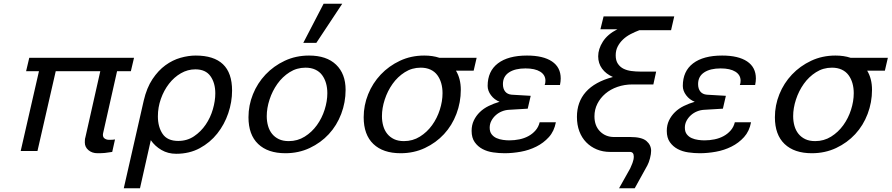

<svg xmlns="http://www.w3.org/2000/svg" viewBox="-20 -810 4783 1030"><path d="M608 -428 533 -95Q532 -92 532 -87Q532 -73 542 -66.5Q552 -60 564 -60H573Q579 -60 585 -60.5Q591 -61 597 -62L582 5Q559 9 542.5 10.5Q526 12 503 12Q474 12 454.5 -4.5Q435 -21 435 -46Q435 -51 435.5 -59.5Q436 -68 438 -73L518 -428H279L181 0H91L189 -428H120L137 -500H699L682 -428Z M751 -270Q767 -339 798 -385.5Q829 -432 867.5 -460Q906 -488 948.5 -500Q991 -512 1030 -512Q1127 -512 1176 -465.5Q1225 -419 1225 -324Q1225 -263 1204.5 -202.5Q1184 -142 1145.5 -93.5Q1107 -45 1051.5 -15Q996 15 925 15Q881 15 846 -5.5Q811 -26 789 -58L731 200H644ZM827 -186Q827 -129 852.5 -91.5Q878 -54 936 -54Q984 -54 1021 -79Q1058 -104 1083.5 -141.5Q1109 -179 1122 -224Q1135 -269 1135 -309Q1135 -365 1109 -401.5Q1083 -438 1028 -438Q987 -438 950.5 -417Q914 -396 886.5 -360.5Q859 -325 843 -279.5Q827 -234 827 -186Z M1313 -181Q1313 -245 1337 -304.5Q1361 -364 1404.5 -410Q1448 -456 1507.5 -484Q1567 -512 1638 -512Q1732 -512 1783 -463Q1834 -414 1834 -328Q1834 -261 1810.5 -199Q1787 -137 1744 -90.5Q1701 -44 1641.5 -16Q1582 12 1511 12Q1417 12 1365 -37.5Q1313 -87 1313 -181ZM1411 -187Q1411 -159 1418 -134.5Q1425 -110 1439.5 -92Q1454 -74 1476 -63.5Q1498 -53 1529 -53Q1576 -53 1614.5 -77Q1653 -101 1680 -138.5Q1707 -176 1721.5 -221.5Q1736 -267 1736 -310Q1736 -339 1729 -363.5Q1722 -388 1708 -407Q1694 -426 1671.5 -436.5Q1649 -447 1619 -447Q1572 -447 1533.5 -422.5Q1495 -398 1468 -360Q1441 -322 1426 -276Q1411 -230 1411 -187ZM1677 -580H1607L1716 -790H1816Z M1931 -181Q1931 -245 1955 -304.5Q1979 -364 2022.5 -410Q2066 -456 2125.5 -484Q2185 -512 2256 -512Q2301 -512 2337 -500H2537L2521 -431H2426Q2452 -388 2452 -328Q2452 -261 2428.5 -199Q2405 -137 2362 -90.5Q2319 -44 2259.5 -16Q2200 12 2129 12Q2035 12 1983 -37.5Q1931 -87 1931 -181ZM2029 -187Q2029 -159 2036 -134.5Q2043 -110 2057.5 -92Q2072 -74 2094 -63.5Q2116 -53 2147 -53Q2194 -53 2232.5 -77Q2271 -101 2298 -138.5Q2325 -176 2339.5 -221.5Q2354 -267 2354 -310Q2354 -339 2347 -363.5Q2340 -388 2326 -407Q2312 -426 2289.5 -436.5Q2267 -447 2237 -447Q2190 -447 2151.5 -422.5Q2113 -398 2086 -360Q2059 -322 2044 -276Q2029 -230 2029 -187Z M2596 -349Q2596 -428 2651 -470Q2706 -512 2807 -512Q2894 -512 2941 -480.5Q2988 -449 2988 -389Q2988 -381 2987 -372.5Q2986 -364 2984 -354H2902Q2904 -359 2905 -364.5Q2906 -370 2906 -377Q2906 -408 2878 -425.5Q2850 -443 2799 -443Q2743 -443 2710.5 -421.5Q2678 -400 2678 -359Q2678 -334 2690 -319Q2702 -304 2725 -302L2827 -296L2811 -227L2711 -221Q2691 -220 2672.5 -212.5Q2654 -205 2639.5 -192Q2625 -179 2616 -162Q2607 -145 2607 -125Q2607 -103 2617.5 -89.5Q2628 -76 2644 -69Q2660 -62 2678.5 -59.5Q2697 -57 2712 -57Q2740 -57 2766.5 -62.5Q2793 -68 2815 -80Q2837 -92 2853 -110.5Q2869 -129 2875 -154H2962Q2953 -106 2924.5 -74.5Q2896 -43 2857 -23.5Q2818 -4 2773.5 4Q2729 12 2687 12Q2657 12 2625.5 7.5Q2594 3 2568.5 -10.5Q2543 -24 2526.5 -47.5Q2510 -71 2510 -108Q2510 -139 2522 -164Q2534 -189 2554 -208.5Q2574 -228 2601.5 -241.5Q2629 -255 2660 -264Q2632 -275 2614 -299Q2596 -323 2596 -349Z M3218 -722H3597L3580 -648H3410Q3386 -639 3363 -627Q3340 -615 3322.5 -598.5Q3305 -582 3294 -561Q3283 -540 3283 -513Q3283 -485 3295 -467.5Q3307 -450 3325.5 -441Q3344 -432 3367.5 -429Q3391 -426 3414 -426H3500L3485 -357H3373Q3330 -357 3292.5 -344Q3255 -331 3227.5 -307.5Q3200 -284 3184.5 -253Q3169 -222 3169 -186Q3169 -135 3199 -105Q3229 -75 3274 -75H3361Q3423 -75 3448 -53.5Q3473 -32 3473 -1Q3473 16 3467 39Q3461 62 3453 77L3385 200H3301L3361 93Q3366 83 3373 64.5Q3380 46 3380 30Q3380 5 3359 5H3253Q3214 5 3181.5 -8.5Q3149 -22 3125 -46.5Q3101 -71 3088 -105.5Q3075 -140 3075 -183Q3075 -263 3123 -317Q3171 -371 3268 -397Q3231 -413 3210 -441.5Q3189 -470 3189 -508Q3189 -547 3214 -586.5Q3239 -626 3292 -653H3201Z M3643 -349Q3643 -428 3698 -470Q3753 -512 3854 -512Q3941 -512 3988 -480.5Q4035 -449 4035 -389Q4035 -381 4034 -372.5Q4033 -364 4031 -354H3949Q3951 -359 3952 -364.5Q3953 -370 3953 -377Q3953 -408 3925 -425.5Q3897 -443 3846 -443Q3790 -443 3757.5 -421.5Q3725 -400 3725 -359Q3725 -334 3737 -319Q3749 -304 3772 -302L3874 -296L3858 -227L3758 -221Q3738 -220 3719.5 -212.5Q3701 -205 3686.5 -192Q3672 -179 3663 -162Q3654 -145 3654 -125Q3654 -103 3664.5 -89.5Q3675 -76 3691 -69Q3707 -62 3725.5 -59.5Q3744 -57 3759 -57Q3787 -57 3813.5 -62.5Q3840 -68 3862 -80Q3884 -92 3900 -110.5Q3916 -129 3922 -154H4009Q4000 -106 3971.5 -74.5Q3943 -43 3904 -23.5Q3865 -4 3820.5 4Q3776 12 3734 12Q3704 12 3672.5 7.5Q3641 3 3615.5 -10.5Q3590 -24 3573.5 -47.5Q3557 -71 3557 -108Q3557 -139 3569 -164Q3581 -189 3601 -208.5Q3621 -228 3648.5 -241.5Q3676 -255 3707 -264Q3679 -275 3661 -299Q3643 -323 3643 -349Z M4137 -181Q4137 -245 4161 -304.5Q4185 -364 4228.5 -410Q4272 -456 4331.5 -484Q4391 -512 4462 -512Q4507 -512 4543 -500H4743L4727 -431H4632Q4658 -388 4658 -328Q4658 -261 4634.5 -199Q4611 -137 4568 -90.5Q4525 -44 4465.5 -16Q4406 12 4335 12Q4241 12 4189 -37.5Q4137 -87 4137 -181ZM4235 -187Q4235 -159 4242 -134.5Q4249 -110 4263.5 -92Q4278 -74 4300 -63.5Q4322 -53 4353 -53Q4400 -53 4438.5 -77Q4477 -101 4504 -138.5Q4531 -176 4545.5 -221.5Q4560 -267 4560 -310Q4560 -339 4553 -363.5Q4546 -388 4532 -407Q4518 -426 4495.5 -436.5Q4473 -447 4443 -447Q4396 -447 4357.5 -422.5Q4319 -398 4292 -360Q4265 -322 4250 -276Q4235 -230 4235 -187Z"/></svg>

Font: Perun
Style: Italic
Weight: 400
Italic angle: -12°
Foundry: Copyright (c) Stefan Peev, Context Ltd, 2016
Version: Version 1.027